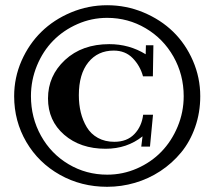

<svg xmlns="http://www.w3.org/2000/svg" viewBox="-20 -737 829 742"><path d="M394 -15.1Q293.9 -15.1 211.4 -61.5Q128.9 -107.9 81.8 -188.2Q34.7 -268.6 34.7 -365.2Q34.7 -437 63.2 -502Q91.8 -566.9 139.9 -614Q188 -661.1 254.6 -689Q321.3 -716.8 394 -716.8Q467.8 -716.8 534.4 -689Q601.1 -661.1 649.2 -614.3Q697.3 -567.4 725.6 -502.2Q753.9 -437 753.9 -365.2Q753.9 -301.8 734.1 -245.6Q714.4 -189.5 679.9 -147.7Q645.5 -106 599.9 -75.9Q554.2 -45.9 501.7 -30.5Q449.2 -15.1 394 -15.1ZM394.5 -62Q454.6 -62 509.3 -85.9Q564 -109.9 603.5 -150.6Q643.1 -191.4 666.5 -247.6Q689.9 -303.7 689.9 -365.2Q689.9 -448.2 650.4 -518.1Q610.8 -587.9 542.7 -627.9Q474.6 -668 394 -668Q334 -668 279.5 -644Q225.1 -620.1 185.5 -579.8Q146 -539.6 122.8 -483.4Q99.6 -427.2 99.6 -365.7Q99.6 -282.2 138.4 -212.4Q177.2 -142.6 245.1 -102.3Q313 -62 394.5 -62ZM388.2 -162.1Q290.5 -162.1 228 -216.3Q165.5 -270.5 165.5 -356.4Q165.5 -444.3 231.4 -505.4Q297.4 -566.4 402.3 -566.4Q479.5 -566.4 543 -527.3L543.9 -562H572.8L570.8 -441.9H532.7Q521.5 -482.9 492.9 -512.2Q464.4 -541.5 419.4 -541.5Q357.9 -541.5 321.3 -496.1Q284.7 -450.7 284.7 -369.1Q284.7 -333.5 292.2 -302.5Q299.8 -271.5 315.4 -245.4Q331.1 -219.2 358.4 -204.1Q385.7 -189 421.9 -189Q470.7 -189 499.3 -218.8Q527.8 -248.5 533.2 -293.5H571.3L559.6 -170.4H525.9L530.8 -210Q470.7 -162.1 388.2 -162.1Z"/></svg>

Font: Elstob 10pt
Style: Bold
Weight: 700
Designer: Peter S. Baker
Version: Version 1.015